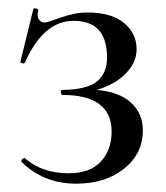

<svg xmlns="http://www.w3.org/2000/svg" viewBox="-20 -429 398 461"><path d="M212 -213Q265 -209 294 -183Q323 -157 323 -116Q323 -60 278 -24Q233 12 163 12Q85 12 32 -40Q29 -44 35 -48Q39 -51 41 -48Q82 -13 145 -13Q196 -13 222 -41Q248 -69 248 -113Q248 -201 130 -201Q127 -201 126 -207Q125 -213 130 -213Q189 -214 213 -233.5Q237 -253 237 -291Q237 -379 157 -379Q84 -379 40 -279Q39 -275 31 -278Q28 -279 29 -281L60 -407Q60 -409 63.5 -409Q67 -409 69.5 -407.5Q72 -406 72 -405Q68 -389 73.5 -382Q79 -375 87 -375Q93 -375 126.5 -387Q160 -399 190 -399Q247 -399 277.5 -374Q308 -349 308 -311Q308 -279 282 -252.5Q256 -226 212 -213Z"/></svg>

Font: Cormorant Garamond Book
Style: Regular
Weight: 500
Designer: Christian Thalmann (Catharsis Fonts)
Version: Version 1.000;PS 002.000;hotconv 1.0.88;makeotf.lib2.5.64775